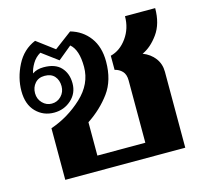

<svg xmlns="http://www.w3.org/2000/svg" viewBox="-87 -664 815 762"><g transform="rotate(-15 320.5 -283.0)"><path d="M91 -212Q164 -237 221.5 -290.5Q279 -344 279 -414Q279 -484 248 -510L192 -464L126 -513Q105 -501 92.5 -480Q80 -459 77 -441Q95 -454 123 -454Q171 -454 194.5 -428.5Q218 -403 218 -363Q218 -322 188.5 -295.5Q159 -269 118 -269Q74 -269 44 -299.5Q14 -330 14 -385Q14 -439 40.5 -491Q67 -543 118 -564L190 -510L262 -564Q311 -550 340 -511Q369 -472 369 -412Q369 -335 332 -284.5Q295 -234 239 -197V-60H436V-316Q436 -341 423.5 -354Q411 -367 393 -371V-429Q433 -439 460.5 -477.5Q488 -516 488 -566H612Q612 -502 582.5 -461Q553 -420 517 -404Q548 -392 566 -368Q584 -344 584 -312V0H91ZM173 -363Q173 -388 159 -404Q145 -420 118 -420Q93 -420 78.5 -403.5Q64 -387 64 -363Q64 -339 80 -322.5Q96 -306 118 -306Q141 -306 157 -322.5Q173 -339 173 -363Z"/></g></svg>

Font: Taviraj SemiBold
Style: Regular
Weight: 600
Designer: Katatrad Team
Foundry: CadsonDemak
Version: Version 1.001